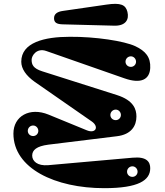

<svg xmlns="http://www.w3.org/2000/svg" viewBox="-20 -966 859 1002"><path d="M672 -143 232 -104C174 -99 148 -126 148 -154C148 -183 171 -203 232 -211L590 -255C666 -264 692 -310 692 -358C692 -395 678 -442 590 -470L200 -594C153 -609 145 -629 145 -654C145 -676 172 -717 221 -700L630 -557C716 -527 761 -551 764 -611C767 -668 739 -700 686 -725C628 -752 478 -775 344 -774C211 -774 91 -744 91 -644C91 -607 116 -571 161 -539L459 -332C499 -304 479 -267 433 -286L233 -368C135 -408 50 -360 50 -269C50 -87 268 16 524 16C703 16 764 -25 764 -88C764 -120 747 -150 672 -143ZM663 -617C647 -617 635 -629 635 -644C635 -659 647 -672 663 -672C678 -672 690 -659 690 -644C690 -629 678 -617 663 -617ZM153 -256C137 -256 125 -268 125 -283C125 -298 137 -311 153 -311C168 -311 180 -298 180 -283C180 -268 168 -256 153 -256ZM671 -43C655 -43 643 -55 643 -70C643 -85 655 -98 671 -98C686 -98 698 -85 698 -70C698 -55 686 -43 671 -43ZM584 -339C568 -339 556 -351 556 -366C556 -381 568 -394 584 -394C599 -394 611 -381 611 -366C611 -351 599 -339 584 -339ZM306 -839 575 -832C636 -830 655 -864 645 -904C636 -941 610 -953 536 -942L308 -909C279 -905 262 -893 262 -871C262 -848 276 -840 306 -839Z"/></svg>

Font: Pilowlava Atome
Style: Regular
Weight: 500
Designer: Anton Moglia, Jérémy Landes, Maksym Kobuzan (Cyrillic), Velvetyne Type Foundry
Foundry: Anton Moglia, Jérémy Landes, Velvetyne Type Foundry
Version: Version 1.002;Glyphs 3.3 (3303)